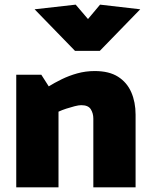

<svg xmlns="http://www.w3.org/2000/svg" viewBox="-20 -807 650 827"><path d="M232 0V-326Q247 -333 265.5 -339Q284 -345 301.5 -349.5Q319 -354 330 -354Q360 -354 371 -336.5Q382 -319 382 -296V0H564V-313Q564 -367 545.5 -409.5Q527 -452 488.5 -476.5Q450 -501 388 -501Q349 -501 313 -491Q277 -481 245.5 -465.5Q214 -450 190 -435L158 -485H50V0ZM359 -725 306 -787 129 -767 303 -588H410L584 -767L411 -787Z"/></svg>

Font: Catamaran Black
Style: Regular
Weight: 900
Designer: Pria Ravichandran
Version: Version 2.000